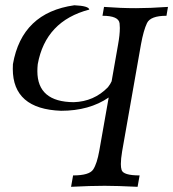

<svg xmlns="http://www.w3.org/2000/svg" viewBox="-20 -720 667 740"><path d="M510.3 0Q430.2 -3.9 383.3 -3.9Q328.6 -3.9 253.9 0L261.7 -43.9Q324.2 -43.9 339.1 -66.7Q354 -89.4 362.8 -139.6L398.9 -344.2Q324.2 -293 215.3 -293Q29.3 -299.8 29.3 -454.6L29.8 -472.7Q64.5 -671.4 266.6 -699.7Q321.8 -697.3 324.2 -683.1Q155.8 -639.2 125.5 -472.7Q124 -458.5 124 -445.8Q124 -327.1 264.2 -326.2Q342.3 -328.6 396 -383.8Q406.2 -397 410.2 -406.7L435.1 -548.3Q441.9 -585.9 441.9 -612.3Q441.9 -621.6 440.9 -629.9Q437.5 -659.2 375 -659.2L380.9 -693.4Q444.8 -688.5 504.4 -688.5Q556.6 -688.5 627.4 -693.4L621.6 -659.2Q560.1 -659.2 546.6 -631.1Q533.2 -603 523.4 -549.3L450.7 -136.7Q445.8 -107.4 445.8 -87.9Q445.8 -73.7 448.7 -64.9Q455.1 -43.9 518.1 -43.9Z"/></svg>

Font: Kelvinch
Style: Italic
Weight: 400
Italic angle: -10°
Designer: Paul James Miller
Foundry: High-Logic / Made with FontCreator
Version: Version 3.40;July 22, 2017;FontCreator 11.0.0.2388 64-bit